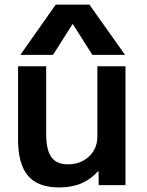

<svg xmlns="http://www.w3.org/2000/svg" viewBox="-20 -810 642 840"><path d="M239 10Q146 10 102.5 -41Q59 -92 59 -200V-520H182V-223Q182 -155 204.5 -123Q227 -91 277 -91Q315 -91 344 -107Q373 -123 389.5 -150Q406 -177 406 -212V-520H529V0H412L411 -61H409Q378 -26 336.5 -8Q295 10 239 10ZM69 -570 224 -790H371L527 -570H384L299 -704H297L212 -570Z"/></svg>

Font: M PLUS 1 SemiBold
Style: Regular
Weight: 600
Designer: Coji Morishita
Foundry: UNDERFOREST DESIGN
Version: Version 1.001